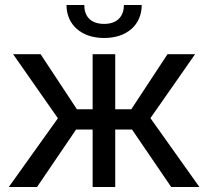

<svg xmlns="http://www.w3.org/2000/svg" viewBox="-20 -744 831 764"><path d="M661.1 0H773.4L578.6 -273.9L756.3 -528.3H646.5L502.4 -309.1H438.5V-528.3H348.6V-309.1H286.1L141.6 -528.3H32.2L210.4 -273.4L15.1 0H127.4L282.7 -228.5H348.6V0H438.5V-228.5H505.4ZM473.1 -724.1C473.1 -683.6 450.7 -648.9 394.5 -648.9C336.4 -648.9 315.4 -683.6 315.4 -724.1H244.6C244.6 -646.5 302.7 -592.8 394.5 -592.8C485.8 -592.8 543.9 -646 543.9 -724.1Z"/></svg>

Font: Bert Sans
Style: Regular
Weight: 400
Designer: Christian Robertson (Google), Cristiano Sobral
Foundry: Google, Cristiano Sobral
Version: Version 3.101